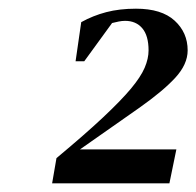

<svg xmlns="http://www.w3.org/2000/svg" viewBox="-20 -838 452 442"><path d="M100 -416 110 -474Q176 -529 217.5 -568Q259 -607 281.5 -634Q304 -661 313 -682Q322 -703 322 -722Q322 -756 307.5 -773Q293 -790 268 -790Q261 -790 253.5 -788.5Q246 -787 238 -785L174 -697H154L167 -787Q194 -802 224.5 -810Q255 -818 293 -818Q352 -818 382 -790.5Q412 -763 412 -722Q412 -690 383.5 -659Q355 -628 299.5 -589Q244 -550 164 -494H386L370 -416Z"/></svg>

Font: DeepMind Serif Text
Style: Italic
Weight: 400
Italic angle: -12°
Designer: Frank Grießhammer / Modifications: Colophon Foundry
Foundry: Colophon Foundry
Version: Version 5.003; ttfautohint (v1.8.2)